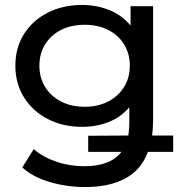

<svg xmlns="http://www.w3.org/2000/svg" viewBox="-20 -555 738 775"><path d="M323 200Q250 200 181.5 180Q113 160 70 121L116 47Q153 79 207 97.5Q261 116 320 116Q426 116 470 58H336V-7L498 -8Q502 -32 502 -62V-122Q468 -82 418.5 -62.5Q369 -43 311 -43Q235 -43 174 -74Q113 -105 77.5 -161Q42 -217 42 -290Q42 -363 77.5 -418.5Q113 -474 174 -504.5Q235 -535 311 -535Q370 -535 421 -514.5Q472 -494 507 -452V-530H598V-72Q598 -38 594 -8H679V58H577Q550 131 485.5 165.5Q421 200 323 200ZM322 -124Q375 -124 416 -145Q457 -166 480.5 -203.5Q504 -241 504 -290Q504 -339 480.5 -376.5Q457 -414 416 -434.5Q375 -455 322 -455Q268 -455 227 -434.5Q186 -414 162.5 -376.5Q139 -339 139 -290Q139 -241 162.5 -203.5Q186 -166 227 -145Q268 -124 322 -124Z"/></svg>

Font: Montserrat Medium
Style: Regular
Weight: 500
Designer: Julieta Ulanovsky
Foundry: Julieta Ulanovsky
Version: Version 9.000; ttfautohint (v1.8.4.7-5d5b)